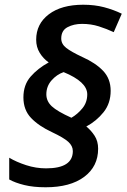

<svg xmlns="http://www.w3.org/2000/svg" viewBox="-20 -785 535 812"><path d="M173 7Q277 7 336 -37Q395 -81 395 -156Q395 -188 380 -211Q365 -234 345 -250Q388 -273 418 -310.5Q448 -348 448 -401Q448 -452 416 -485.5Q384 -519 328 -544Q281 -566 260 -582.5Q239 -599 239 -622Q239 -656 265.5 -670Q292 -684 327 -684Q365 -684 398 -673.5Q431 -663 461 -649L495 -727Q460 -744 420 -754.5Q380 -765 332 -765Q240 -765 186.5 -724.5Q133 -684 133 -617Q133 -586 148 -561.5Q163 -537 186 -521Q140 -496 109.5 -461Q79 -426 79 -373Q79 -320 111.5 -286Q144 -252 200 -226Q249 -203 268.5 -185.5Q288 -168 288 -146Q288 -73 175 -73Q132 -73 90.5 -86.5Q49 -100 19 -118V-26Q44 -12 82.5 -2.5Q121 7 173 7ZM282 -287Q222 -314 199 -335.5Q176 -357 176 -386Q176 -420 198 -445Q220 -470 249 -480Q349 -439 349 -386Q349 -352 328.5 -327Q308 -302 282 -287Z"/></svg>

Font: Noto Sans UI Medium
Style: Italic
Weight: 500
Italic angle: -12°
Designer: Monotype Design Team
Foundry: Monotype Imaging Inc.
Version: Version 1.901